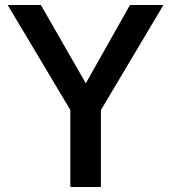

<svg xmlns="http://www.w3.org/2000/svg" viewBox="-20 -743 680 763"><path d="M259.5 0V-306L10.5 -723H142.5L321 -412L496.5 -723H629.5L381 -305.5V0Z"/></svg>

Font: Public Sans Thin SemiBold
Style: Regular
Weight: 600
Version: Version 2.001